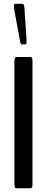

<svg xmlns="http://www.w3.org/2000/svg" viewBox="-20 -1007 250 1027"><path d="M96.2 -769.5Q90.3 -769.5 86.9 -788.6L56.2 -955.1Q54.2 -966.8 54.2 -973.1Q54.2 -986.8 59.1 -986.8H99.1Q104.5 -986.8 107.2 -981.2Q109.9 -975.6 110.8 -960L121.6 -802.2Q122.1 -795.4 122.1 -785.2Q122.1 -769.5 114.7 -769.5ZM69.8 0Q65.4 0 63 -1.2Q60.5 -2.4 58.8 -7.8Q57.1 -13.2 57.1 -22.9V-679.2Q57.1 -693.4 60.3 -697.8Q63.5 -702.1 69.8 -702.1H141.6Q145.5 -702.1 147.9 -700.9Q150.4 -699.7 152.1 -694.3Q153.8 -689 153.8 -679.2V-22.9Q153.8 -8.8 150.9 -4.4Q147.9 0 141.6 0Z"/></svg>

Font: BenchNine
Style: Bold
Weight: 700
Version: Version 1 ; ttfautohint (v0.92.18-e454-dirty) -l 8 -r 50 -G 